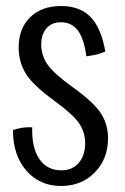

<svg xmlns="http://www.w3.org/2000/svg" viewBox="-20 -578 414 638"><path d="M222 -288Q294 -236 316.5 -199.5Q339 -163 339 -119Q339 -50 295 -5Q251 40 183 40Q112 40 67.5 -11Q23 -62 23 -146Q38 -151 54.5 -153.5Q71 -156 87 -155Q85 -88 110.5 -50Q136 -12 184 -12Q220 -12 241.5 -36.5Q263 -61 263 -103Q263 -137 244 -166.5Q225 -196 162 -242Q88 -296 65 -334.5Q42 -373 42 -420Q42 -483 80 -520.5Q118 -558 183 -558Q245 -558 280.5 -522Q316 -486 330 -407Q315 -400 299.5 -396.5Q284 -393 267 -391Q259 -450 238.5 -477Q218 -504 182 -504Q152 -504 134.5 -484Q117 -464 117 -430Q117 -395 137 -365Q157 -335 222 -288Z"/></svg>

Font: Atma
Style: Regular
Weight: 400
Designer: Gregori Vincens, Jeremie Hornus, Riccardo Olocco, Yoann Minet.
Foundry: black foundry
Version: Version 1.102;PS 1.100;hotconv 1.0.86;makeotf.lib2.5.63406